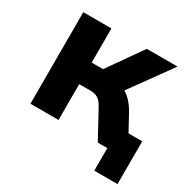

<svg xmlns="http://www.w3.org/2000/svg" viewBox="-150 -692 983 979"><g transform="rotate(30 342.0 -203.0)"><path d="M235.8 0V-210.9H297.9C337.9 -210.9 357.4 -199.7 378.4 -162.1L466.8 0H522.9V132.8H659.7V-119.1H579.1L527.3 -213.9C505.4 -252.9 481 -280.8 451.2 -297.9L625 -539.1H444.3L302.7 -337.9H235.8V-539.1H70.3V0Z"/></g></svg>

Font: Winston ExtraBold
Style: Regular
Weight: 800
Designer: Vernon Adams, Kim Jin-seong, David Berlow, Cristiano Sobral
Foundry: The Winston Project Authors
Version: Version 3.004